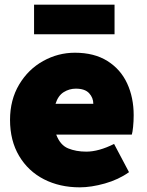

<svg xmlns="http://www.w3.org/2000/svg" viewBox="-20 -790 628 823"><path d="M23 -276Q23 -362 62 -427.5Q101 -493 165 -528.5Q229 -564 301 -564Q384 -564 440.5 -528.5Q497 -493 525 -432.5Q553 -372 553 -296Q553 -270 550.5 -246Q548 -222 545 -213H221Q238 -168 272 -154Q306 -140 350 -140Q403 -140 469 -173L533 -52Q488 -20 429.5 -3.5Q371 13 322 13Q236 13 168.5 -21.5Q101 -56 62 -121.5Q23 -187 23 -276ZM126 -770H471V-643H126ZM380 -345Q380 -371 362 -390.5Q344 -410 305 -410Q277 -410 253 -395Q229 -380 218 -345Z"/></svg>

Font: Nebula Sans Black
Style: Regular
Weight: 900
Designer: Paul D. Hunt for Adobe (as Source Sans)
Foundry: Nebula Entertainment & Broadcasting LLC
Version: Version 1.010